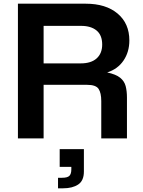

<svg xmlns="http://www.w3.org/2000/svg" viewBox="-20 -749 776 1039"><path d="M77 0V-729H444Q553 -729 616.5 -675.5Q680 -622 680 -530Q680 -468 648.5 -421.5Q617 -375 560 -357Q607 -347 630 -328.5Q653 -310 660 -283Q667 -256 667 -221V0H528V-202Q528 -246 513.5 -268Q499 -290 451 -290H216V0ZM419 -609H216V-406H417Q473 -406 503 -433Q533 -460 533 -508Q533 -559 502.5 -584Q472 -609 419 -609ZM294 270V213H316Q345 213 355.5 202.5Q366 192 366 167V154H303V58H434V179Q434 229 403 249.5Q372 270 322 270Z"/></svg>

Font: BDO Grotesk DemiBold
Style: Regular
Weight: 600
Designer: Deni Anggara
Foundry: Lokal Container
Version: Version 2.000